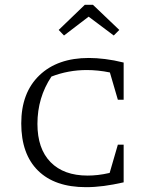

<svg xmlns="http://www.w3.org/2000/svg" viewBox="-20 -769 631 795"><path d="M336 6Q207 6 137.5 -62.5Q68 -131 68 -258Q68 -385 143 -457Q218 -529 348 -529Q379 -529 415.5 -524.5Q452 -520 492 -510V-356H468L435 -469Q386 -479 339 -479Q263 -479 193 -452Q135 -365 135 -256Q135 -153 189.5 -97.5Q244 -42 343 -42Q363 -42 385.5 -44.5Q408 -47 434 -53L468 -170H492V-14Q448 -4 410 1Q372 6 336 6ZM365 -749 474 -645 451 -622 347 -700 245 -622 223 -645 331 -749Z"/></svg>

Font: Piazzolla SC Light
Style: Regular
Weight: 300
Designer: Juan Pablo del Peral
Foundry: Huerta Tipografica
Version: Version 1.330